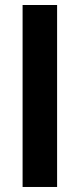

<svg xmlns="http://www.w3.org/2000/svg" viewBox="-20 -744 317 764"><path d="M69.9 0V-724.1H207.2V0Z"/></svg>

Font: Ramabhadra
Style: Regular
Weight: 400
Designer: Purushoth Kumar Guthula
Foundry: Andhrapradesh Society for Knowledge Networks
Version: Version 1.0.5; ttfautohint (vUNKNOWN) -l 7 -r 28 -G 50 -x 13